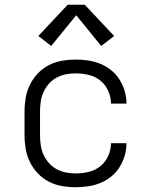

<svg xmlns="http://www.w3.org/2000/svg" viewBox="-20 -778 640 806"><path d="M298 8Q269 8 240 3Q211 -2 185 -15.5Q159 -29 139 -50Q119 -71 106 -97Q93 -123 88 -152Q83 -181 83 -210V-310Q83 -339 88 -368Q93 -397 106 -423Q119 -449 139 -470Q159 -491 185 -504.5Q211 -518 240 -523Q269 -528 298 -528Q324 -528 350.5 -524Q377 -520 401.5 -510Q426 -500 447 -483Q468 -466 482 -443.5Q496 -421 503.5 -395.5Q511 -370 511 -343Q511 -343 511 -343Q511 -343 511 -343H446Q446 -343 446 -343Q446 -343 446 -343Q446 -370 434.5 -396Q423 -422 401.5 -439.5Q380 -457 352.5 -463.5Q325 -470 298 -470Q277 -470 256.5 -466Q236 -462 217.5 -452Q199 -442 185 -426Q171 -410 162.5 -391Q154 -372 151 -351.5Q148 -331 148 -310V-210Q148 -189 151 -168.5Q154 -148 162.5 -129Q171 -110 185 -94Q199 -78 217.5 -68Q236 -58 256.5 -54Q277 -50 298 -50Q325 -50 352.5 -56.5Q380 -63 401.5 -80.5Q423 -98 434.5 -124Q446 -150 446 -177Q446 -177 446 -177Q446 -177 446 -177H511Q511 -177 511 -177Q511 -177 511 -177Q511 -150 503.5 -124.5Q496 -99 482 -76.5Q468 -54 447 -37Q426 -20 401.5 -10Q377 0 350.5 4Q324 8 298 8ZM405 -585 300 -714 195 -585 141 -627 264 -758H336L459 -627Z"/></svg>

Font: Iosevka Custom Light Extended
Style: Regular
Weight: 300
Width: 7
Monospace: yes
Designer: Belleve Invis
Foundry: Belleve Invis
Version: Version 11.2.4; ttfautohint (v1.8.4)